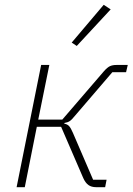

<svg xmlns="http://www.w3.org/2000/svg" viewBox="-20 -778 551 798"><path d="M49 0 151 -508H185L139 -281H239L412 -482Q426 -498 437 -503Q448 -508 464 -508H511L504 -478H447L290 -295Q278 -280 269.5 -274.5Q261 -269 248 -267L247 -264Q260 -262 267.5 -253.5Q275 -245 283 -226L367 -31H423L417 0H380Q360 0 347.5 -9Q335 -18 326 -38L234 -251H133L83 0ZM440 -739 299 -587 278 -601 411 -758Z"/></svg>

Font: IBM Plex Sans ExtraLight
Style: Italic
Weight: 250
Italic angle: -11.31°
Designer: Mike Abbink, Paul van der Laan, Pieter van Rosmalen
Foundry: Bold Monday
Version: Version 3.201